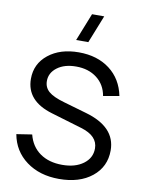

<svg xmlns="http://www.w3.org/2000/svg" viewBox="-104 -1037 837 1123"><g transform="rotate(10 315.0 -476.0)"><path d="M356.4 -802.7H284.2L349.6 -967.3H421.9ZM325.7 15.1Q210.4 15.1 131.8 -43Q53.2 -101.1 35.2 -199.7L127 -213.9Q144.5 -144.5 197.5 -106.9Q250.5 -69.3 330.1 -69.3Q407.2 -69.3 455.1 -104.7Q502.9 -140.1 502.9 -196.8Q502.9 -271.5 402.3 -301.3L219.2 -356Q63 -402.3 63 -533.7Q63 -623 132.8 -678.7Q202.6 -734.4 313 -734.4Q423.3 -734.4 496.8 -678.5Q570.3 -622.6 590.3 -523.9L496.1 -507.3Q484.9 -573.2 435.3 -611.6Q385.7 -649.9 312 -649.9Q242.7 -649.9 200 -617.9Q157.2 -585.9 157.2 -537.1Q157.2 -499 184.8 -474.9Q212.4 -450.7 277.8 -432.1L414.1 -392.6Q595.2 -341.3 595.2 -201.2Q595.2 -104 521.2 -44.4Q447.3 15.1 325.7 15.1Z"/></g></svg>

Font: Vela Sans Med
Style: Regular
Weight: 500
Designer: Principal design: Mikhail Sharanda - project Manrope.
Design modification: Ravid Balaliev
Foundry: Mikhail Sharanda
Version: Version 1.001